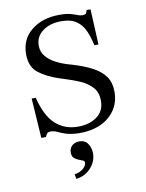

<svg xmlns="http://www.w3.org/2000/svg" viewBox="-78 -535 595 784"><g transform="rotate(-10 219.5 -143.0)"><path d="M217 11Q185 10 165 3.5Q145 -3 132 -9.5Q119 -16 105 -16Q94 -16 90 -11Q86 -6 82 3H63L52 -162H69Q89 -83 127 -49.5Q165 -16 219 -16Q266 -16 297.5 -38.5Q329 -61 329 -104Q329 -140 308.5 -161.5Q288 -183 259.5 -195Q231 -207 205 -215L177 -224Q128 -240 94.5 -265.5Q61 -291 61 -344Q61 -406 106.5 -442.5Q152 -479 223 -479Q251 -479 267.5 -474.5Q284 -470 295 -465.5Q306 -461 316 -461Q329 -461 332 -468Q335 -475 336 -479H352L359 -332H342Q335 -365 323 -392.5Q311 -420 288 -436Q265 -452 225 -452Q179 -452 148.5 -429.5Q118 -407 118 -370Q118 -343 134 -324.5Q150 -306 173 -294Q196 -282 216 -276L240 -269Q290 -254 323 -236Q356 -218 373 -193Q390 -168 390 -131Q390 -87 367.5 -54.5Q345 -22 306 -5Q267 12 217 11ZM175 193 171 173Q191 171 206 159Q221 147 221 133Q221 126 213.5 123.5Q206 121 197 117Q187 113 179 106Q171 99 171 83Q171 65 183 54.5Q195 44 212 44Q237 44 248.5 62Q260 80 260 102Q260 134 237 160.5Q214 187 175 193Z"/></g></svg>

Font: Frank Ruhl Libre Light
Style: Regular
Weight: 300
Designer: Yanek Iontef
Foundry: Fontef
Version: Version 6.003;gftools[0.9.30]